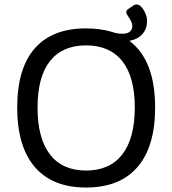

<svg xmlns="http://www.w3.org/2000/svg" viewBox="-20 -833 771 859"><path d="M674 -352Q674 -177 595 -85.5Q516 6 365 6Q215 6 136 -85.5Q57 -177 57 -352Q57 -527 135.5 -616.5Q214 -706 365 -706Q424 -706 475 -692Q478 -691 493 -686.5Q508 -682 527 -682Q550 -682 561 -691.5Q572 -701 572 -715Q572 -727 567 -737Q562 -747 553.5 -759.5Q545 -772 545 -777Q545 -787 554 -793L578 -809Q583 -813 590 -813Q608 -813 623 -788Q638 -763 638 -739Q638 -705 618 -681.5Q598 -658 559 -650Q674 -564 674 -352ZM583 -352Q583 -489 527 -559.5Q471 -630 365 -630Q259 -630 203.5 -559.5Q148 -489 148 -352Q148 -214 203.5 -142Q259 -70 365 -70Q471 -70 527 -142Q583 -214 583 -352Z"/></svg>

Font: Asap-Regular
Style: Regular
Weight: 400
Designer: Pablo Cosgaya
Foundry: Omnibus-Type
Version: Version 2.000; ttfautohint (v1.8)